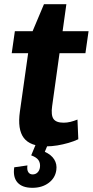

<svg xmlns="http://www.w3.org/2000/svg" viewBox="-20 -689 443 917"><path d="M201 10Q124 10 93.5 -30.5Q63 -71 75 -156L126 -517L190 -669H297L229 -182Q223 -139 235.5 -121Q248 -103 284 -103Q300 -103 316.5 -107Q333 -111 350 -118L354 -24Q333 -14 307 -6.5Q281 1 254 5.5Q227 10 201 10ZM51 -540H403L388 -435H36ZM135 208Q86 208 63.5 182.5Q41 157 48 110L111 101Q108 122 115 133Q122 144 136 144Q150 144 159.5 134.5Q169 125 171 109Q173 89 163.5 75.5Q154 62 129 53L151 0H209L194 36Q225 50 239 72.5Q253 95 249 123Q244 161 212.5 184.5Q181 208 135 208Z"/></svg>

Font: Pathway Extreme SemiCondensed
Style: Bold Italic
Weight: 700
Width: 4
Italic angle: -8°
Version: Version 1.001;gftools[0.9.26]